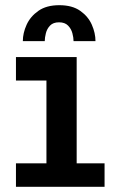

<svg xmlns="http://www.w3.org/2000/svg" viewBox="-20 -720 440 740"><path d="M41.5 0V-90.5H159V-409.5H41.5V-500H275.5V-90.5H383V0ZM208.5 -700Q258.5 -700 289.2 -678.2Q320 -656.5 334 -624.5Q348 -592.5 348 -561.5H263.5Q263.5 -574.5 259 -591.8Q254.5 -609 242.2 -621.5Q230 -634 207.5 -634Q185 -634 173 -621.5Q161 -609 156.8 -591.8Q152.5 -574.5 152.5 -561.5H68Q68 -592.5 82.5 -624.5Q97 -656.5 128 -678.2Q159 -700 208.5 -700Z"/></svg>

Font: Trispace SemiCondensed Medium
Style: Regular
Weight: 500
Width: 4
Designer: Tyler Finck
Foundry: Etcetera Type Company
Version: Version 1.210; ttfautohint (v1.8.3)